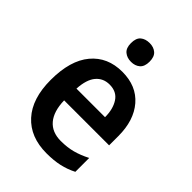

<svg xmlns="http://www.w3.org/2000/svg" viewBox="-220 -856 969 969"><g transform="rotate(45 264.5 -371.0)"><path d="M272 -552Q373 -552 430 -486Q487 -420 487 -308V-242H166Q168 -165 202 -125Q236 -85 299 -85Q345 -85 382.5 -95Q420 -105 461 -126V-27Q424 -8 384 1Q344 10 292 10Q176 10 110.5 -62Q45 -134 45 -267Q45 -406 106 -479Q167 -552 272 -552ZM272 -461Q227 -461 199.5 -428.5Q172 -396 168 -328H372Q372 -386 347.5 -423.5Q323 -461 272 -461ZM267 -752Q296 -752 314.5 -736Q333 -720 333 -685Q333 -650 314.5 -634Q296 -618 267 -618Q238 -618 219 -634Q200 -650 200 -685Q200 -721 218.5 -736.5Q237 -752 267 -752Z"/></g></svg>

Font: Noto Sans Gurmukhi UI SemiCondensed SemiBold
Style: Regular
Weight: 600
Width: 4
Designer: Jelle Bosma - Monotype Design Team
Foundry: Monotype Imaging Inc.
Version: Version 2.004; ttfautohint (v1.8.4.7-5d5b)